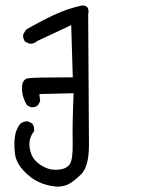

<svg xmlns="http://www.w3.org/2000/svg" viewBox="-20 -399 540 707"><path d="M187.5 288.1Q153.3 285.2 123 271.5Q92.8 257.8 66.4 229Q40 200.2 35.6 169.9Q31.2 139.6 34.2 109.4Q37.1 79.1 54.7 56.6Q67.4 46.9 83 47.9L98.6 55.7Q107.4 67.4 105.5 84Q85 110.4 88.9 142.1Q92.8 173.8 109.4 191.4Q126 209 148.4 218.8Q170.9 228.5 197.8 225.6Q224.6 222.7 236.8 205.6Q249 188.5 247.6 125Q246.1 61.5 251 -55.7L125 -52.7L127.9 -26.4L120.1 -11.7Q110.4 -2.9 93.8 -3.9L79.1 -11.7Q60.5 -43 61 -75.2Q61.5 -107.4 83.5 -110.8Q105.5 -114.3 248 -114.3L242.2 -306.6L117.2 -248Q104.5 -236.3 87.9 -238.3L73.2 -245.1Q63.5 -255.9 65.4 -272.5L76.2 -290Q125 -318.4 176.3 -342.8Q227.5 -367.2 282.2 -378.9Q311.5 -379.9 304.7 -344.7Q307.6 53.7 307.6 134.3Q307.6 214.8 278.3 243.2Q249 271.5 230 280.3Q210.9 289.1 187.5 288.1Z"/></svg>

Font: JasonHandwriting4
Style: Regular
Weight: 400
Version: Version 1.01.21